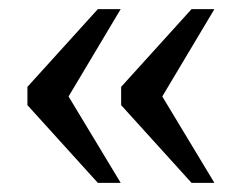

<svg xmlns="http://www.w3.org/2000/svg" viewBox="-20 -475 529 420"><path d="M130 -264 244 -75H194L40 -245V-285L194 -455H244ZM335 -264 449 -75H399L245 -245V-285L399 -455H449Z"/></svg>

Font: Roboto Serif 20pt
Style: Regular
Weight: 400
Designer: Greg Gazdowicz
Foundry: Commercial Type
Version: Version 1.008